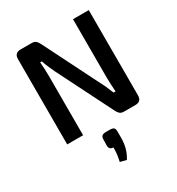

<svg xmlns="http://www.w3.org/2000/svg" viewBox="-223 -831 1160 1255"><g transform="rotate(-30 357.5 -203.5)"><path d="M638 -690V-47Q638 0 592 0H507Q486 0 475 -9.5Q464 -19 455 -38L246 -454Q236 -476 224 -502.5Q212 -529 205 -553H192Q194 -528 195.5 -502.5Q197 -477 197 -452V0H77V-643Q77 -690 123 -690H206Q227 -690 238 -680.5Q249 -671 258 -652L461 -247Q473 -225 485.5 -197.5Q498 -170 509 -142H524Q522 -171 520.5 -198.5Q519 -226 519 -253V-690ZM365 56Q387 56 395.5 63.5Q404 71 404 91V144Q403 186 393 219.5Q383 253 364 283L317 271Q323 245 326 221.5Q329 198 329 168Q298 168 297 137L298 91Q298 71 307.5 63.5Q317 56 338 56Z"/></g></svg>

Font: Exo 2 SemiBold
Style: Regular
Weight: 600
Designer: Natanael Gama
Foundry: Natanael Gama
Version: Version 2.010